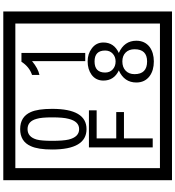

<svg xmlns="http://www.w3.org/2000/svg" viewBox="32 -1032 1090 1195"><g transform="rotate(-90 577.5 -435.0)"><path d="M1103 90H53V-960H1103ZM1028 15V-885H128V15ZM497 -656Q497 -442 371 -442Q244 -442 244 -656Q244 -744 265 -789Q294 -855 371 -855Q448 -855 477 -789Q497 -745 497 -656ZM444 -656Q444 -723 435 -752Q420 -809 371 -809Q322 -809 306 -752Q298 -723 298 -656Q298 -587 306 -553Q322 -488 371 -488Q419 -488 435 -554Q444 -587 444 -656ZM845 -450H794V-781Q748 -743 708 -735V-781Q759 -798 790 -847H845ZM488 -379H313V-257H477V-209H313V-30H257V-427H488ZM921 -132Q921 -79 882 -49Q846 -23 792 -23Q737 -23 701 -49Q661 -79 661 -132Q661 -207 736 -241Q673 -271 673 -337Q673 -384 710 -411Q744 -435 792 -435Q839 -435 872 -410Q910 -383 910 -337Q910 -271 845 -241Q921 -207 921 -132ZM860 -326Q860 -392 792 -392Q723 -392 723 -326Q723 -297 742.5 -279Q762 -261 792 -261Q821 -261 840.5 -279Q860 -297 860 -326ZM868 -143Q868 -178 847.5 -198.5Q827 -219 792 -219Q756 -219 734.5 -198.5Q713 -178 713 -143Q713 -65 792 -65Q868 -65 868 -143Z"/></g></svg>

Font: Unicode BMP Fallback SIL
Style: Regular
Weight: 400
Foundry: NRSI, SIL International
Version: Version 5.1 Based on Unicode 5.1